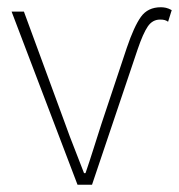

<svg xmlns="http://www.w3.org/2000/svg" viewBox="-20 -510 494 530"><path d="M194 0 12 -478H46L160 -168Q172 -134 186 -99Q200 -64 212 -32H216Q227 -64 238 -99Q249 -134 260 -168L330 -378Q350 -437 369 -463.5Q388 -490 424 -490Q431 -490 438 -488.5Q445 -487 454 -482L444 -450Q440 -453 435 -454.5Q430 -456 422 -456Q401 -456 388 -437Q375 -418 360 -374L234 0Z"/></svg>

Font: Source Sans Variable
Style: Regular
Weight: 200
Designer: Paul D. Hunt
Foundry: Adobe Systems Incorporated
Version: Version 3.006;hotconv 1.0.111;makeotfexe 2.5.65597